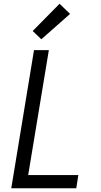

<svg xmlns="http://www.w3.org/2000/svg" viewBox="-20 -1002 540 1022"><path d="M40 0 161 -735H240L130 -70H397L386 0ZM200 -793 154 -837 297 -982 353 -928Z"/></svg>

Font: Iosevka Custom
Style: Italic
Weight: 400
Italic angle: -9°
Monospace: yes
Designer: Belleve Invis
Foundry: Belleve Invis
Version: Version 30.3.3; ttfautohint (v1.8.3)